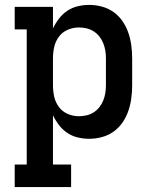

<svg xmlns="http://www.w3.org/2000/svg" viewBox="-20 -558 640 783"><path d="M40 205V113H89V-438H40V-530H196V-442Q206 -463 220.5 -482Q235 -501 254.5 -514Q274 -527 297 -532.5Q320 -538 344 -538Q370 -538 396 -531Q422 -524 443.5 -508.5Q465 -493 480 -471Q495 -449 503.5 -424Q512 -399 515.5 -372.5Q519 -346 519 -320V-210Q519 -184 515.5 -157.5Q512 -131 503.5 -106Q495 -81 480 -59Q465 -37 443.5 -21.5Q422 -6 396 1Q370 8 344 8Q320 8 297 2.5Q274 -3 254.5 -16Q235 -29 220.5 -48Q206 -67 196 -88V113H270V205ZM301 -84Q317 -84 332.5 -87.5Q348 -91 361.5 -99.5Q375 -108 385 -120.5Q395 -133 401 -148Q407 -163 409.5 -178.5Q412 -194 412 -210V-320Q412 -336 409.5 -351.5Q407 -367 401 -382Q395 -397 385 -409.5Q375 -422 361.5 -430.5Q348 -439 332.5 -442.5Q317 -446 301 -446Q278 -446 256 -436.5Q234 -427 220 -408Q206 -389 201 -366Q196 -343 196 -320V-210Q196 -187 201 -164Q206 -141 220 -122Q234 -103 256 -93.5Q278 -84 301 -84Z"/></svg>

Font: Iosevka Slab Semibold Extended
Style: Regular
Weight: 600
Width: 7
Monospace: yes
Designer: Belleve Invis
Foundry: Belleve Invis
Version: Version 11.1.0; ttfautohint (v1.8.3)